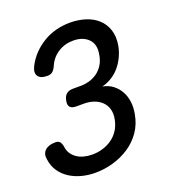

<svg xmlns="http://www.w3.org/2000/svg" viewBox="-136 -846 872 961"><g transform="rotate(-20 300.0 -365.0)"><path d="M102 -596Q119 -630 144.5 -656.5Q170 -683 201.5 -702Q233 -721 269.5 -730.5Q306 -740 345 -740Q388 -740 426 -728Q464 -716 490.5 -692Q517 -668 529 -632Q541 -596 533 -549Q528 -521 515.5 -494Q503 -467 485 -445Q467 -423 442 -407Q417 -391 388 -384Q420 -378 442.5 -360.5Q465 -343 478.5 -318.5Q492 -294 496 -264Q500 -234 494 -201Q485 -148 457.5 -108.5Q430 -69 390.5 -43Q351 -17 304 -3.5Q257 10 209 10Q170 10 135 0.5Q100 -9 72.5 -27Q45 -45 26.5 -72Q8 -99 3 -135Q-3 -166 15.5 -184Q34 -202 71 -202Q86 -202 93.5 -194.5Q101 -187 105 -168Q107 -146 117.5 -130Q128 -114 144 -103Q160 -92 181 -86.5Q202 -81 226 -81Q255 -81 282.5 -89.5Q310 -98 332 -114Q354 -130 369 -153.5Q384 -177 390 -208Q396 -239 389 -262.5Q382 -286 365.5 -302Q349 -318 325 -326.5Q301 -335 273 -335H231Q208 -335 198.5 -346Q189 -357 194 -380Q198 -402 211 -413Q224 -424 247 -424H288Q310 -424 332 -430Q354 -436 373.5 -449Q393 -462 408 -484.5Q423 -507 428 -539Q438 -592 409 -621Q380 -650 329 -650Q283 -650 247 -626.5Q211 -603 194 -562Q185 -543 174.5 -535.5Q164 -528 149 -528Q112 -528 99.5 -546.5Q87 -565 102 -596Z"/></g></svg>

Font: Maple Mono Medium
Style: Italic
Weight: 500
Italic angle: -10°
Monospace: yes
Designer: subframe7536
Version: Version 7.000